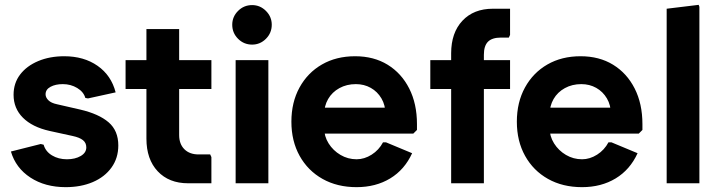

<svg xmlns="http://www.w3.org/2000/svg" viewBox="-20 -756 2970 792"><path d="M251 16Q166 16 105.5 -23.5Q45 -63 25 -131L148 -162L160 -159Q168 -131 194.5 -115Q221 -99 256 -99Q290 -99 313 -112.5Q336 -126 336 -148Q336 -167 322 -178Q308 -189 280 -195L184 -216Q113 -232 74.5 -270.5Q36 -309 36 -365Q36 -413 63 -448.5Q90 -484 137.5 -504Q185 -524 245 -524Q326 -524 382.5 -484.5Q439 -445 457 -375L343 -350L332 -352Q325 -377 298.5 -393Q272 -409 239 -409Q209 -409 188.5 -398Q168 -387 168 -367Q168 -354 179.5 -342.5Q191 -331 215 -326L311 -304Q388 -286 428 -251.5Q468 -217 468 -156Q468 -104 440 -65Q412 -26 363 -5Q314 16 251 16Z M756 0Q677 0 630.5 -49.5Q584 -99 584 -184V-636H719V-199Q719 -162 740.5 -140.5Q762 -119 799 -119H847L852 -108V0ZM498 -389V-508H852V-389Z M952 0V-508H1087V0ZM1020 -572Q986 -572 962 -596Q938 -620 938 -654Q938 -687 962 -711Q986 -735 1020 -735Q1053 -735 1077 -711Q1101 -687 1101 -654Q1101 -620 1077 -596Q1053 -572 1020 -572Z M1451 16Q1371 16 1310.5 -18Q1250 -52 1216 -113Q1182 -174 1182 -254Q1182 -334 1215.5 -395Q1249 -456 1308 -490Q1367 -524 1445 -524Q1522 -524 1579 -489Q1636 -454 1668 -391Q1700 -328 1700 -244V-220L1685 -205H1242V-312H1645L1570 -285Q1570 -322 1553.5 -350Q1537 -378 1509.5 -393.5Q1482 -409 1448 -409Q1410 -409 1380 -392.5Q1350 -376 1333.5 -347.5Q1317 -319 1317 -282V-229Q1317 -194 1335.5 -164.5Q1354 -135 1384.5 -117Q1415 -99 1451 -99Q1483 -99 1513 -118Q1543 -137 1560 -169H1572L1680 -124Q1649 -56 1589.5 -20Q1530 16 1451 16Z M1841 0V-536Q1841 -621 1887.5 -670.5Q1934 -720 2013 -720H2084V-612L2079 -601H2047Q2010 -601 1993 -584Q1976 -567 1976 -530V0ZM1755 -389V-508H2084V-389Z M2381 16Q2301 16 2240.5 -18Q2180 -52 2146 -113Q2112 -174 2112 -254Q2112 -334 2145.5 -395Q2179 -456 2238 -490Q2297 -524 2375 -524Q2452 -524 2509 -489Q2566 -454 2598 -391Q2630 -328 2630 -244V-220L2615 -205H2172V-312H2575L2500 -285Q2500 -322 2483.5 -350Q2467 -378 2439.5 -393.5Q2412 -409 2378 -409Q2340 -409 2310 -392.5Q2280 -376 2263.5 -347.5Q2247 -319 2247 -282V-229Q2247 -194 2265.5 -164.5Q2284 -135 2314.5 -117Q2345 -99 2381 -99Q2413 -99 2443 -118Q2473 -137 2490 -169H2502L2610 -124Q2579 -56 2519.5 -20Q2460 16 2381 16Z M2730 0V-720L2862 -736L2865 -728V0Z"/></svg>

Font: Fustat ExtraBold
Style: Regular
Weight: 800
Designer: Mohamed Gaber, Khaled Hosny, Laura Garcia Mut
Foundry: Kief Type Foundry, Alif Type Foundry, Hard Type Foundry
Version: Version 1.007